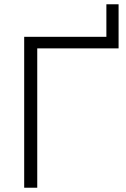

<svg xmlns="http://www.w3.org/2000/svg" viewBox="-20 -877 588 897"><path d="M93 0H154V-651H534V-857H477V-705H93Z"/></svg>

Font: Poppy and Pepper Light
Style: Regular
Weight: 300
Designer: Thy Ha
Foundry: Thy Ha
Version: Version 0.001;Glyphs 3.2 (3227)